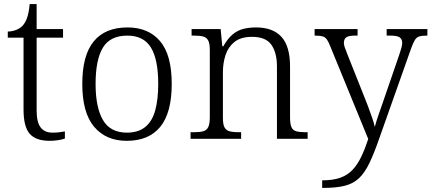

<svg xmlns="http://www.w3.org/2000/svg" viewBox="-20 -678 2108 938"><path d="M223 10Q155 10 125 -24.5Q95 -59 95 -143V-494H18V-524Q37 -524 56.5 -531Q76 -538 89 -551Q103 -565 112 -590Q121 -615 125 -658H159V-536H288V-494H159V-137Q159 -81 178.5 -55.5Q198 -30 236 -30Q253 -30 267 -31.5Q281 -33 297 -36V-1Q283 4 262.5 7Q242 10 223 10Z M599 10Q498 10 440 -58.5Q382 -127 382 -268Q382 -408 438 -476Q494 -544 603 -544Q705 -544 762 -477Q819 -410 819 -268Q819 -127 763 -58.5Q707 10 599 10ZM600 -30Q656 -30 690 -58Q724 -86 738.5 -139.5Q753 -193 753 -268Q753 -387 717.5 -445.5Q682 -504 602 -504Q518 -504 482.5 -445Q447 -386 447 -268Q447 -153 483 -91.5Q519 -30 600 -30Z M911 0V-32H925Q955 -32 972 -36.5Q989 -41 997 -56.5Q1005 -72 1005 -105V-433Q1005 -466 997 -480.5Q989 -495 973 -499.5Q957 -504 931 -504H916V-536H1058L1066 -452H1071Q1092 -489 1115.5 -509Q1139 -529 1167.5 -536.5Q1196 -544 1231 -544Q1313 -544 1355 -498Q1397 -452 1397 -353V-105Q1397 -72 1404 -56.5Q1411 -41 1428 -36.5Q1445 -32 1473 -32H1483V0H1333V-354Q1333 -420 1306 -459Q1279 -498 1211 -498Q1157 -498 1126 -473.5Q1095 -449 1082 -409.5Q1069 -370 1069 -326V-102Q1069 -70 1077 -55.5Q1085 -41 1102 -36.5Q1119 -32 1148 -32H1158V0Z M1554 203Q1608 203 1643.5 190Q1679 177 1703 151Q1727 125 1745 87.5Q1763 50 1779 1L1593 -453Q1584 -476 1576 -486.5Q1568 -497 1555.5 -500.5Q1543 -504 1520 -504H1517V-536H1727V-504H1714Q1683 -504 1671.5 -495.5Q1660 -487 1660 -468Q1660 -459 1664.5 -446Q1669 -433 1679 -408L1753 -222Q1764 -196 1775.5 -165Q1787 -134 1797 -106Q1807 -78 1811 -58Q1819 -88 1830.5 -120.5Q1842 -153 1855 -191L1931 -412Q1937 -429 1941 -444Q1945 -459 1945 -468Q1945 -487 1932.5 -495.5Q1920 -504 1888 -504H1869V-536H2068V-504H2064Q2041 -504 2028 -500Q2015 -496 2006.5 -482Q1998 -468 1988 -440L1834 -5Q1808 70 1785 118Q1762 166 1734 192.5Q1706 219 1664.5 229.5Q1623 240 1560 240H1554Z"/></svg>

Font: Noto Serif Kannada Light
Style: Regular
Weight: 300
Version: Version 2.003